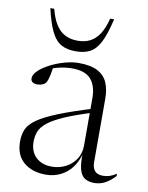

<svg xmlns="http://www.w3.org/2000/svg" viewBox="-83 -778 655 848"><g transform="rotate(10 245.0 -354.0)"><path d="M349 -317 351 -299.5Q268.5 -274.5 219 -253Q169.5 -231.5 144.5 -211.5Q119.5 -191.5 111.2 -170.2Q103 -149 103 -124.5Q103 -80 129.8 -54.8Q156.5 -29.5 200 -29.5Q234.5 -29.5 263 -44.2Q291.5 -59 308.5 -85.2Q325.5 -111.5 325.5 -146V-358.5Q325.5 -412.5 300 -442.5Q274.5 -472.5 215.5 -472.5Q188 -472.5 159.8 -466.2Q131.5 -460 102 -447L132 -465.5Q129.5 -448.5 126.5 -433Q123.5 -417.5 119.8 -406.2Q116 -395 111.5 -389.5Q106 -383 95.8 -379.5Q85.5 -376 75 -376Q61 -376 53.2 -381.8Q45.5 -387.5 45.5 -398.5Q45.5 -415.5 64.8 -433.8Q84 -452 114 -467.2Q144 -482.5 177.5 -491.8Q211 -501 239.5 -501Q293.5 -501 324.8 -484.5Q356 -468 369 -437.5Q382 -407 382 -366V-83.5Q382 -63 388.2 -51Q394.5 -39 405.2 -34Q416 -29 429 -29Q445 -29 458.5 -33Q472 -37 490.5 -48.5V-38Q466 -12.5 444.2 -1.8Q422.5 9 398.5 9Q371.5 9 354.8 -2.2Q338 -13.5 331 -40.5Q324 -67.5 325.5 -114.5L328.5 -116.5Q319 -75.5 297.5 -47.2Q276 -19 246 -4.5Q216 10 181.5 10Q119.5 10 81.8 -22Q44 -54 44 -115Q44 -145.5 54.2 -169.5Q64.5 -193.5 95.5 -215.5Q126.5 -237.5 187.2 -262Q248 -286.5 349 -317ZM216.5 -597Q248.5 -597 272.5 -609.2Q296.5 -621.5 313.8 -648.2Q331 -675 342 -718H359.5Q344 -651 325.8 -614.5Q307.5 -578 281.5 -563.8Q255.5 -549.5 216.5 -549.5Q177.5 -549.5 151.5 -563.8Q125.5 -578 107.2 -614.5Q89 -651 73.5 -718H91Q102 -675 119.2 -648.2Q136.5 -621.5 160.8 -609.2Q185 -597 216.5 -597Z"/></g></svg>

Font: Newsreader 60pt Light
Style: Regular
Weight: 300
Designer: Hugues Gentile
Foundry: Production Type
Version: Version 1.003